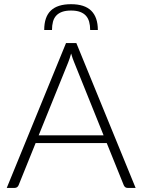

<svg xmlns="http://www.w3.org/2000/svg" viewBox="-20 -918 696 938"><path d="M13 0ZM642.5 0H603Q596 0 591.5 -3.8Q587 -7.5 584.5 -13.5L501.5 -219H154L71 -13.5Q69 -8 64 -4Q59 0 52 0H13L302.5 -707.5H353ZM169 -257H486L342 -614.5Q334.5 -632 327.5 -656.5Q324 -644.5 320.5 -633.5Q317 -622.5 313.5 -614ZM327 -897.5Q393.5 -897.5 425.8 -865.5Q458 -833.5 458 -771.5H420.5Q420.5 -794 415.5 -811.8Q410.5 -829.5 399.5 -841.5Q388.5 -853.5 370.8 -860Q353 -866.5 327 -866.5Q301 -866.5 283.2 -860Q265.5 -853.5 254.5 -841.5Q243.5 -829.5 238.8 -811.8Q234 -794 234 -771.5H196Q196 -835.5 228.5 -866.5Q261 -897.5 327 -897.5Z"/></svg>

Font: Lato Light
Style: Regular
Weight: 300
Designer: Lukasz Dziedzic
Foundry: tyPoland Lukasz Dziedzic
Version: Version 2.007; 2014-02-27